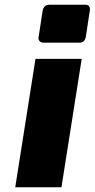

<svg xmlns="http://www.w3.org/2000/svg" viewBox="-20 -786 398 806"><path d="M162 -607Q152 -607 146 -613.5Q140 -620 142 -630L159 -741Q164 -766 187 -766H339Q350 -766 354.5 -759Q359 -752 357 -741L340 -630Q335 -607 314 -607ZM44 0 129 -539H323L238 0Z"/></svg>

Font: Exo Thin Black
Style: Italic
Weight: 900
Italic angle: -9°
Version: Version 2.000